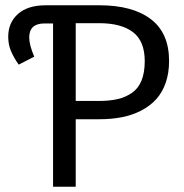

<svg xmlns="http://www.w3.org/2000/svg" viewBox="-20 -708 696 728"><path d="M356.9 -688Q482.9 -688 552 -635.3Q621.1 -582.5 621.1 -477.1Q621.1 -430.7 608.2 -393.8Q595.2 -356.9 571.8 -331.3Q548.3 -305.7 515.1 -288.6Q481.9 -271.5 442.6 -263.7Q403.3 -255.9 356.9 -255.9H267.1V0H181.2V-619.1H148.9Q90.8 -619.1 90.8 -565.9Q90.8 -537.1 109.9 -493.2L50.8 -462.9Q32.2 -489.7 21.7 -514.2Q11.2 -538.6 11.2 -568.8Q11.2 -622.1 48.1 -655Q85 -688 153.8 -688ZM354 -325.2Q395.5 -325.2 426 -332.3Q456.5 -339.4 480.5 -356Q504.4 -372.6 516.6 -402.6Q528.8 -432.6 528.8 -476.1Q528.8 -552.2 484.1 -586.2Q439.5 -620.1 356 -620.1H267.1V-325.2Z"/></svg>

Font: Fira Sans Book
Style: Regular
Weight: 350
Designer: Carrois Corporate & Edenspiekermann AG
Foundry: Carrois Corporate GbR & Edenspiekermann AG
Version: Version 4.203;PS 004.203;hotconv 1.0.88;makeotf.lib2.5.64775